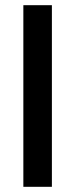

<svg xmlns="http://www.w3.org/2000/svg" viewBox="-20 -720 290 740"><path d="M70 0V-700H180V0Z"/></svg>

Font: Cuprum SemiBold
Style: Regular
Weight: 600
Designer: Jovanny Lemonad
Foundry: Jovanny Lemonad
Version: Version 3.000